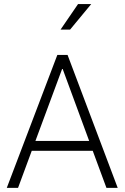

<svg xmlns="http://www.w3.org/2000/svg" viewBox="-20 -904 602 924"><path d="M492.2 0 426.3 -178.2H132.8L66.9 0H12.7L255.9 -639.6H305.2L546.4 0ZM278.8 -571.8 150.4 -225.6H409.2L281.7 -571.8ZM271.5 -761.7 355.5 -884.3H418.9L317.4 -761.7Z"/></svg>

Font: Yantramanav Light
Style: Regular
Weight: 300
Version: Version 1.001;PS 1.0;hotconv 1.0.72;makeotf.lib2.5.5900; ttf